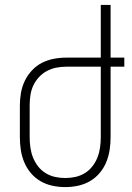

<svg xmlns="http://www.w3.org/2000/svg" viewBox="-20 -755 540 783"><path d="M246 8Q220 8 194 2.5Q168 -3 145.5 -16Q123 -29 106 -49Q89 -69 79 -93Q69 -117 65 -143Q61 -169 61 -195V-325Q61 -351 65.5 -376.5Q70 -402 81 -425Q92 -448 110 -467.5Q128 -487 150.5 -498.5Q173 -510 198.5 -515Q224 -520 250 -520H391V-735H431V-520H487V-483H431V-195Q431 -169 427 -143Q423 -117 413 -93Q403 -69 386 -49Q369 -29 346.5 -16Q324 -3 298 2.5Q272 8 246 8ZM246 -29Q267 -29 287.5 -33.5Q308 -38 326 -49Q344 -60 357 -77Q370 -94 377.5 -113Q385 -132 388 -153Q391 -174 391 -195V-483H250Q229 -483 209 -479Q189 -475 170.5 -465Q152 -455 138 -439.5Q124 -424 115.5 -405.5Q107 -387 104 -366.5Q101 -346 101 -325V-195Q101 -174 104 -153Q107 -132 114.5 -113Q122 -94 135 -77Q148 -60 166 -49Q184 -38 204.5 -33.5Q225 -29 246 -29Z"/></svg>

Font: Iosevka Term Curly Extralight
Style: Regular
Weight: 200
Designer: Belleve Invis
Foundry: Belleve Invis
Version: Version 32.3.0